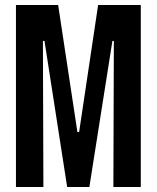

<svg xmlns="http://www.w3.org/2000/svg" viewBox="-20 -749 628 769"><path d="M43.9 0V-729H212.9L290 -220.2H296.9L373 -729H543.9V0H434.1L436 -585H430.2L337.9 0H249L158.2 -585H151.9L153.8 0Z"/></svg>

Font: Lumene Sans Condensed
Style: Bold
Weight: 600
Width: 3
Designer: Deni Anggara
Version: Version 1.003;Glyphs 3.1.2 (3151)